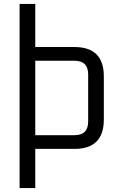

<svg xmlns="http://www.w3.org/2000/svg" viewBox="-20 -760 622 980"><path d="M80 200V-740H160V-520H360Q510 -520 510 -370V-150Q510 0 360 0H160V200ZM160 -70H360Q430 -70 430 -140V-380Q430 -450 360 -450H160Z"/></svg>

Font: Oxanium
Style: Regular
Weight: 400
Designer: Severin Meyer
Version: Version 1.001